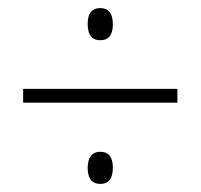

<svg xmlns="http://www.w3.org/2000/svg" viewBox="-20 -589 495 473"><path d="M227 -490C250 -490 258 -506 258 -529C258 -553 250 -569 227 -569C204 -569 196 -553 196 -530C196 -506 204 -490 227 -490ZM37 -336H417V-370H37ZM227 -136C250 -136 258 -152 258 -176C258 -199 250 -215 227 -215C205 -215 196 -199 196 -175C196 -153 204 -136 227 -136Z"/></svg>

Font: Noto Sans Arabic UI Cn XLt
Style: Regular
Weight: 200
Width: 3
Designer: Monotype Design Team, Nadine Chahine and Nizar Qandah
Foundry: Monotype Imaging Inc.
Version: Version 2.010